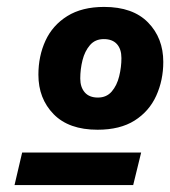

<svg xmlns="http://www.w3.org/2000/svg" viewBox="-20 -729 492 555"><path d="M262 -354Q179 -354 135 -399Q91 -444 91 -513Q91 -567 111.5 -611.5Q132 -656 174.5 -682.5Q217 -709 281 -709Q364 -709 408 -664Q452 -619 452 -550Q452 -497 431.5 -452Q411 -407 369 -380.5Q327 -354 262 -354ZM263 -447Q288 -447 303 -464.5Q318 -482 324.5 -508.5Q331 -535 331 -561Q331 -587 318 -601.5Q305 -616 280 -616Q255 -616 240 -598.5Q225 -581 218.5 -555Q212 -529 212 -502Q212 -477 225 -462Q238 -447 263 -447ZM22 -194 44 -288H388L365 -194Z"/></svg>

Font: Prodigy Sans
Style: Bold Italic
Weight: 700
Italic angle: -13°
Designer: Wei Huang
Foundry: Wei Huang
Version: Version 1.003; ttfautohint (v1.8.3)